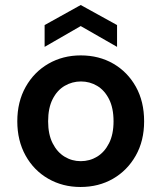

<svg xmlns="http://www.w3.org/2000/svg" viewBox="-20 -734 645 766"><path d="M301 12Q230 12 172.5 -21Q115 -54 82 -113.5Q49 -173 49 -250Q49 -328 82.5 -387.5Q116 -447 173.5 -480Q231 -513 302 -513Q375 -513 432 -480Q489 -447 522 -388Q555 -329 555 -250Q555 -172 521.5 -113Q488 -54 431 -21Q374 12 301 12ZM302 -91Q338 -91 367.5 -109Q397 -127 415 -162.5Q433 -198 433 -250Q433 -303 415 -338.5Q397 -374 367.5 -391.5Q338 -409 303 -409Q268 -409 238 -391.5Q208 -374 190 -338.5Q172 -303 172 -250Q172 -198 190 -162.5Q208 -127 237.5 -109Q267 -91 302 -91ZM158 -547V-634L302 -714L447 -634V-547L302 -630Z"/></svg>

Font: DM Sans 18pt SemiBold
Style: Regular
Weight: 600
Designer: Colophon Foundry, Jonny Pinhorn
Foundry: Colophon Foundry
Version: Version 4.004;gftools[0.9.30]